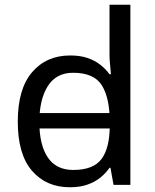

<svg xmlns="http://www.w3.org/2000/svg" viewBox="-20 -780 655 810"><path d="M104 -238V-303H480V-238ZM275 10Q175 10 115 -59.5Q55 -129 55 -267Q55 -405 115.5 -475.5Q176 -546 276 -546Q318 -546 349 -535.5Q380 -525 403 -507Q426 -489 442 -467H448Q447 -480 444.5 -505.5Q442 -531 442 -546V-760H530V0H459L446 -72H442Q426 -49 403 -30.5Q380 -12 348.5 -1Q317 10 275 10ZM289 -63Q374 -63 408.5 -109.5Q443 -156 443 -250V-266Q443 -366 410 -419.5Q377 -473 288 -473Q217 -473 181.5 -416.5Q146 -360 146 -265Q146 -169 181.5 -116Q217 -63 289 -63Z"/></svg>

Font: ubangla85
Style: Book
Weight: 400
Designer: Jelle Bosma - Monotype Design Team
Foundry: Monotype Imaging Inc.
Version: Version 2.003